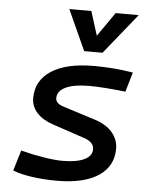

<svg xmlns="http://www.w3.org/2000/svg" viewBox="-55 -822 696 877"><g transform="rotate(5 293.0 -383.0)"><path d="M239.7 9.8Q176.3 9.8 123 2Q69.8 -5.9 36.1 -19.5L64.5 -113.3Q121.1 -99.1 171.1 -91.1Q221.2 -83 256.3 -83Q320.3 -83 355.7 -99.9Q391.1 -116.7 391.1 -147.5Q391.1 -180.7 344.7 -195.8L198.2 -245.1Q149.9 -261.2 124 -290.5Q98.1 -319.8 98.1 -356.4Q98.1 -438 167.2 -482.7Q236.3 -527.3 362.8 -527.3Q455.1 -527.3 541.5 -512.7L515.1 -422.9Q469.2 -428.2 425.5 -431.4Q381.8 -434.6 348.1 -434.6Q278.8 -434.6 241 -416.7Q203.1 -398.9 203.1 -366.2Q203.1 -341.3 239.7 -330.1L388.7 -282.7Q440.4 -266.1 468 -233.6Q495.6 -201.2 495.6 -159.2Q495.6 -78.6 428.7 -34.4Q361.8 9.8 239.7 9.8ZM311.5 -590.8 227.1 -776.4H328.1L362.8 -666L439.5 -776.4H545.4L395.5 -590.8Z"/></g></svg>

Font: CaskaydiaCove NFP
Style: Italic
Weight: 400
Italic angle: -10°
Designer: Aaron Bell
Foundry: Saja Typeworks
Version: Version 2111.001; VTT 6.35;Nerd Fonts 3.1.1